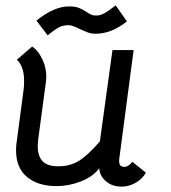

<svg xmlns="http://www.w3.org/2000/svg" viewBox="-20 -687 640 717"><path d="M191 8Q122 8 81 -26Q40 -60 40 -125Q40 -139 41 -147L68 -351Q70 -363 70 -385Q70 -439 43 -464L100 -513Q123 -499 139.5 -462.5Q156 -426 152 -385L123 -169Q121 -149 121 -141Q121 -104 139 -85Q157 -66 198 -66Q243 -66 276.5 -87.5Q310 -109 353 -159L400 -500H479L425 -91V-85Q425 -64 443 -64Q461 -64 474 -83L525 -42Q510 -17 485 -3.5Q460 10 434 10Q397 10 373 -12.5Q349 -35 351 -64V-59Q327 -27 282 -9.5Q237 8 191 8ZM237 -663Q260 -663 273.5 -658Q287 -653 302 -643Q314 -635 321 -632Q328 -629 339 -629Q355 -629 371.5 -638.5Q388 -648 412 -667L454 -607Q423 -583 394.5 -572Q366 -561 336 -561Q321 -561 307.5 -566Q294 -571 275 -580Q249 -593 236 -593Q217 -593 201.5 -585.5Q186 -578 158 -555L116 -610Q182 -663 237 -663Z"/></svg>

Font: Bellota
Style: Bold Italic
Weight: 700
Italic angle: -7.5°
Designer: Kemie Guaida
Foundry: Kemie Guaida
Version: Version 4.001